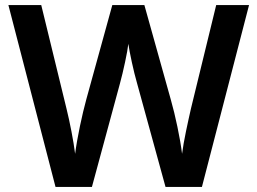

<svg xmlns="http://www.w3.org/2000/svg" viewBox="-20 -734 1011 754"><path d="M958 -714H829L730 -308C718 -255 701 -179 695 -130C688 -189 668 -283 651 -342L547 -714H421L319 -344C303 -286 283 -193 275 -130C269 -179 254 -256 241 -308L142 -714H13L198 0H341L451 -406C464 -453 481 -532 484 -562C488 -532 505 -452 518 -408L630 0H773Z"/></svg>

Font: Noto Sans Myanmar UI SemiBold
Style: Regular
Weight: 600
Designer: Monotype Design Team
Foundry: Monotype Imaging Inc.
Version: Version 2.103